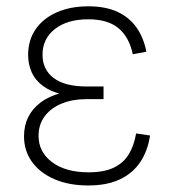

<svg xmlns="http://www.w3.org/2000/svg" viewBox="-20 -563 537 593"><path d="M252.4 9.8Q192.9 9.8 148.2 -9.5Q103.5 -28.8 78.9 -63Q54.2 -97.2 54.2 -142.1Q54.2 -174.8 67.1 -201.2Q80.1 -227.5 105.5 -246.6Q130.9 -265.6 168 -275.6Q205.1 -285.6 252.9 -285.6H299.8V-256.8H246.6Q204.1 -256.8 170.7 -243.2Q137.2 -229.5 118.2 -204.1Q99.1 -178.7 99.1 -143.1Q99.1 -93.3 141.1 -62Q183.1 -30.8 253.4 -30.8Q301.3 -30.8 331.3 -45.2Q361.3 -59.6 377.7 -86.4Q394 -113.3 400.4 -150.9L443.4 -144.5Q436.5 -97.7 413.6 -63Q390.6 -28.3 350.8 -9.3Q311 9.8 252.4 9.8ZM252.9 -263.2Q204.6 -263.2 169.4 -272.2Q134.3 -281.2 111.6 -298.3Q88.9 -315.4 77.9 -339.6Q66.9 -363.8 66.9 -393.6Q66.9 -439 90.1 -472.7Q113.3 -506.3 155.3 -524.9Q197.3 -543.5 252.9 -543.5Q305.2 -543.5 341.8 -526.9Q378.4 -510.3 400.9 -479Q423.3 -447.8 432.1 -403.3L390.1 -395.5Q378.9 -448.7 345.7 -476.1Q312.5 -503.4 252.9 -503.4Q188 -503.4 149.7 -473.4Q111.3 -443.4 111.3 -394Q111.3 -348.1 145.8 -322Q180.2 -295.9 247.6 -295.9H299.8V-263.2Z"/></svg>

Font: Inter 20pt ExtraLight
Style: Regular
Weight: 250
Version: Version 4.001;git-66647c0bb